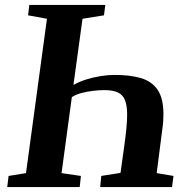

<svg xmlns="http://www.w3.org/2000/svg" viewBox="-20 -763 762 783"><path d="M9.5 0 15 -45.5 86 -57 171.5 -686.5 94.5 -700.5 99.5 -743H409.5L404 -700.5L316.5 -686.5L279.5 -416.5Q303 -430 332 -439Q361 -448 391 -452.8Q421 -457.5 447.5 -457.5Q510.5 -457.5 554.8 -444.5Q599 -431.5 622.8 -396.8Q646.5 -362 646.5 -296.5Q646.5 -283 645.5 -268Q644.5 -253 642 -236.5L619 -57L687.5 -45.5L681.5 0H388.5L393 -45.5L471.5 -58L487 -169.5Q492.5 -209 495.5 -240.2Q498.5 -271.5 498.5 -295.5Q498.5 -333 489.5 -355Q480.5 -377 460.2 -386.2Q440 -395.5 405.5 -395.5Q383.5 -395.5 358.5 -392.5Q333.5 -389.5 310.8 -383.2Q288 -377 273 -367L231 -57L310 -45.5L305 0Z"/></svg>

Font: Merriweather 36pt
Style: Bold Italic
Weight: 700
Italic angle: -7.8°
Version: Version 2.101